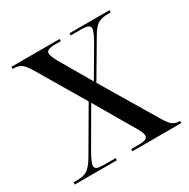

<svg xmlns="http://www.w3.org/2000/svg" viewBox="-128 -653 757 770"><g transform="rotate(-30 251.0 -268.0)"><path d="M5 0V-10H21Q51 -10 68 -20.5Q85 -31 105 -64L220 -261L92 -477Q74 -507 61 -516.5Q48 -526 26 -526H21V-536H244V-526H221Q196 -526 186.5 -521.5Q177 -517 177 -508Q177 -492 201 -452L278 -320L353 -448Q365 -469 372 -484Q379 -499 379 -508Q379 -517 370 -521.5Q361 -526 336 -526H290V-536H475V-526H463Q433 -526 416 -516Q399 -506 380 -473L284 -310L433 -60Q451 -29 464 -19.5Q477 -10 494 -10H498V0H272V-10H301Q328 -10 338 -14.5Q348 -19 348 -29Q348 -39 340 -55Q332 -71 318 -93L226 -251L130 -86Q105 -43 105 -28Q105 -18 114 -14Q123 -10 146 -10H200V0Z"/></g></svg>

Font: Noto Serif Display Condensed
Style: Regular
Weight: 400
Width: 3
Designer: Monotype Design Team
Foundry: Monotype Imaging Inc.
Version: Version 2.009